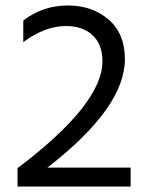

<svg xmlns="http://www.w3.org/2000/svg" viewBox="-20 -681 545 701"><path d="M153 -69H457V0H44V-67Q354 -301 354 -457Q354 -519 318 -552.5Q282 -586 221 -586Q144 -586 65 -527V-606Q136 -661 228 -661Q316 -661 376 -610Q436 -559 436 -465Q436 -288 153 -69Z"/></svg>

Font: Hind Regular
Style: Regular
Weight: 400
Designer: Manushi Parikh, Satya Rajpurohit
Foundry: Indian Type Foundry
Version: Version 1.201;PS 1.0;hotconv 1.0.78;makeotf.lib2.5.61930; tt